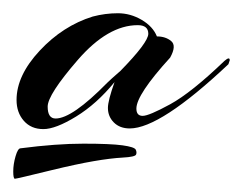

<svg xmlns="http://www.w3.org/2000/svg" viewBox="-28 -565 367 290"><path d="M229 -478Q178 -422 178 -401Q178 -390 187.5 -390Q197 -390 229 -407.5Q261 -425 311 -473Q319 -480 319 -474L317 -468Q214 -371 168 -371Q153 -371 144 -380Q135 -389 135 -402Q135 -413 145 -441Q118 -408 87 -389Q56 -370 37.5 -370Q19 -370 8 -382.5Q-3 -395 -3 -414Q-3 -451 32 -488.5Q67 -526 112 -540Q131 -545 150 -545Q169 -545 186 -535Q203 -525 209 -510Q222 -510 230.5 -503Q239 -496 229 -478ZM3 -341Q57 -348 98 -348Q139 -348 157 -345.5Q175 -343 177 -339Q179 -335 177.5 -331.5Q176 -328 157.5 -327Q139 -326 113 -321.5Q87 -317 50 -308Q-3 -295 -5.5 -295Q-8 -295 -8 -306Q-8 -317 -4.5 -329Q-1 -341 3 -341ZM180 -527Q135 -527 89.5 -474.5Q44 -422 44 -404Q44 -386 56 -386Q81 -386 134 -440Q135 -441 141.5 -447Q148 -453 154 -458Q196 -501 196 -514Q196 -527 180 -527Z"/></svg>

Font: Arizonia
Style: Regular
Weight: 400
Designer: Robert E. Leuschke
Foundry: Robert E. Leuschke
Version: Version 1.003